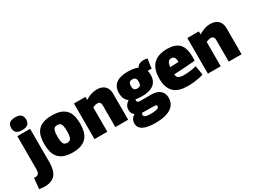

<svg xmlns="http://www.w3.org/2000/svg" viewBox="-110 -1556 3383 2553"><g transform="rotate(-30 1581.0 -279.5)"><path d="M245 -547V-31Q245 87 198 149.5Q151 212 42 216Q29 216 13 215Q-3 214 -20 212Q-37 210 -52 207L-36 43Q-28 44 -21.5 44.5Q-15 45 -9 45Q22 42 35.5 22.5Q49 3 49 -42V-547ZM147 -584Q88 -584 60 -608.5Q32 -633 32 -681Q32 -731 60 -755Q88 -779 147 -779Q207 -779 234.5 -755Q262 -731 262 -681Q262 -633 234.5 -608.5Q207 -584 147 -584Z M306 -275Q306 -339 319 -391Q332 -443 363 -480Q394 -517 447.5 -537Q501 -557 582 -557Q662 -557 715 -537Q768 -517 799.5 -480Q831 -443 844 -391Q857 -339 857 -275Q857 -210 843 -157Q829 -104 797 -67Q765 -30 712 -10Q659 10 582 10Q504 10 451 -10Q398 -30 366 -67Q334 -104 320 -157Q306 -210 306 -275ZM508 -275Q508 -222 515 -192Q522 -162 538.5 -150Q555 -138 582 -138Q608 -138 624 -150Q640 -162 647.5 -192Q655 -222 655 -275Q655 -327 648 -356.5Q641 -386 625.5 -398Q610 -410 582 -410Q554 -410 538 -398Q522 -386 515 -356.5Q508 -327 508 -275Z M918 0V-547H1095V-500Q1129 -521 1157.5 -533Q1186 -545 1214 -551Q1242 -557 1272 -557Q1327 -557 1363.5 -537Q1400 -517 1417.5 -481Q1435 -445 1435 -397V0H1238V-331Q1238 -365 1224 -379Q1210 -393 1187 -393Q1176 -393 1164 -390.5Q1152 -388 1140 -383.5Q1128 -379 1115 -373V0Z M1729 220Q1607 220 1544 186.5Q1481 153 1481 85Q1481 57 1490.5 35Q1500 13 1519.5 -4.5Q1539 -22 1568 -33L1660 2Q1651 7 1644.5 12.5Q1638 18 1634.5 24.5Q1631 31 1631 40Q1631 56 1641 65Q1651 74 1675.5 78.5Q1700 83 1743 83Q1783 83 1810 78Q1837 73 1850.5 64Q1864 55 1864 41Q1864 31 1860 25.5Q1856 20 1842.5 17.5Q1829 15 1803 15H1702Q1642 15 1597 1.5Q1552 -12 1527.5 -39.5Q1503 -67 1503 -110Q1503 -154 1526.5 -183.5Q1550 -213 1587 -233L1683 -209Q1667 -199 1659 -189.5Q1651 -180 1651 -166Q1651 -151 1662.5 -143.5Q1674 -136 1697 -136H1870Q1954 -136 2001 -95.5Q2048 -55 2048 17Q2048 82 2012 127.5Q1976 173 1905.5 196.5Q1835 220 1729 220ZM1749 -177Q1628 -177 1566.5 -225Q1505 -273 1505 -367Q1505 -462 1566.5 -509.5Q1628 -557 1749 -557Q1871 -557 1932 -509.5Q1993 -462 1993 -367Q1993 -273 1932 -225Q1871 -177 1749 -177ZM1749 -298Q1780 -298 1794.5 -312.5Q1809 -327 1809 -367Q1809 -408 1794.5 -422.5Q1780 -437 1749 -437Q1719 -437 1704.5 -422.5Q1690 -408 1690 -367Q1690 -327 1704.5 -312.5Q1719 -298 1749 -298ZM1963 -409 1890 -508Q1904 -547 1933.5 -566Q1963 -585 2008 -585Q2024 -585 2039 -583Q2054 -581 2065 -576L2043 -429Q2034 -431 2024.5 -432.5Q2015 -434 2004 -434Q1992 -434 1981 -428Q1970 -422 1963 -409Z M2347 10Q2280 10 2228 -5Q2176 -20 2140 -53Q2104 -86 2085 -138.5Q2066 -191 2066 -264Q2066 -343 2086.5 -399.5Q2107 -456 2145 -490.5Q2183 -525 2235 -541Q2287 -557 2349 -557Q2475 -557 2534.5 -496Q2594 -435 2594 -298Q2594 -287 2593.5 -269.5Q2593 -252 2592 -237Q2565 -235 2528.5 -232Q2492 -229 2449.5 -226Q2407 -223 2361 -220.5Q2315 -218 2268 -216Q2268 -214 2268 -212Q2268 -210 2268 -207Q2269 -186 2279.5 -171.5Q2290 -157 2315.5 -149.5Q2341 -142 2383 -142Q2410 -142 2440 -145Q2470 -148 2502.5 -153.5Q2535 -159 2568 -166L2591 -26Q2553 -13 2514.5 -5.5Q2476 2 2435 6Q2394 10 2347 10ZM2269 -326Q2287 -326 2305 -327Q2323 -328 2340.5 -328.5Q2358 -329 2373 -330Q2388 -331 2399 -331Q2398 -366 2391 -385.5Q2384 -405 2371 -413Q2358 -421 2338 -421Q2325 -421 2313.5 -417Q2302 -413 2293 -402.5Q2284 -392 2278 -373.5Q2272 -355 2269 -326Z M2659 0V-547H2836V-500Q2870 -521 2898.5 -533Q2927 -545 2955 -551Q2983 -557 3013 -557Q3068 -557 3104.5 -537Q3141 -517 3158.5 -481Q3176 -445 3176 -397V0H2979V-331Q2979 -365 2965 -379Q2951 -393 2928 -393Q2917 -393 2905 -390.5Q2893 -388 2881 -383.5Q2869 -379 2856 -373V0Z"/></g></svg>

Font: Georama ExtraBold
Style: Regular
Weight: 800
Designer: Jean-Baptiste Levee
Foundry: Production Type
Version: Version 1.001